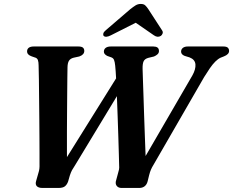

<svg xmlns="http://www.w3.org/2000/svg" viewBox="-20 -930 1154 950"><path d="M569 -565.5 595.5 -515.5 351.5 -112.5Q342 -98.5 336.2 -87.8Q330.5 -77 325.5 -61.5L317 -32Q311.5 -16.5 301.2 -8.2Q291 0 269.5 0H190.5Q170.5 0 162 -9Q153.5 -18 159 -35.5L170 -74Q173.5 -84.5 174.8 -95.2Q176 -106 175.5 -120Q175.5 -135.5 175.5 -168.8Q175.5 -202 175.2 -247Q175 -292 174.5 -342.2Q174 -392.5 173.5 -442.2Q173 -492 172.5 -534.8Q172 -577.5 171 -607Q171 -622.5 167.5 -632.8Q164 -643 151.5 -646L137 -651Q125.5 -655 119.8 -661Q114 -667 114 -676Q114 -687.5 122.5 -693.8Q131 -700 147 -700H367.5Q384 -700 390.5 -694.2Q397 -688.5 397 -678Q397 -668.5 390.5 -661.5Q384 -654.5 372 -650.5L344.5 -644.5Q328.5 -640.5 321.5 -629.8Q314.5 -619 314 -597.5Q313.5 -577 313.2 -543.2Q313 -509.5 312.5 -466.5Q312 -423.5 311.8 -375.5Q311.5 -327.5 311.2 -278Q311 -228.5 311.2 -182Q311.5 -135.5 311.5 -96L272.5 -90.5ZM876 -674.5Q876 -686 884.8 -693Q893.5 -700 909.5 -700H1084.5Q1101 -700 1107.2 -694Q1113.5 -688 1113.5 -678Q1113.5 -661 1088 -651L1071.5 -644.5Q1058.5 -638.5 1045.2 -625.2Q1032 -612 1018.5 -592.5Q1005 -573 990 -548.5L739.5 -114.5Q732 -102.5 727 -91Q722 -79.5 718 -63.5L710.5 -33Q706.5 -17 695.8 -8.5Q685 0 669 0H581.5Q565 0 557 -11Q549 -22 555 -39.5L563.5 -71Q567 -81.5 568.8 -91.2Q570.5 -101 569.5 -111.5Q569 -131.5 568 -168.8Q567 -206 565.5 -253.2Q564 -300.5 562.2 -351.8Q560.5 -403 558.5 -451.8Q556.5 -500.5 554.5 -540.5Q552.5 -580.5 550 -605Q548 -624.5 544 -634Q540 -643.5 528.5 -647L511.5 -653Q504 -656.5 499 -661.8Q494 -667 494 -674Q494 -686.5 503 -693.2Q512 -700 528.5 -700H738.5Q752 -700 759.2 -694.8Q766.5 -689.5 766.5 -677.5Q766.5 -668 759.5 -661.5Q752.5 -655 742 -650.5L713 -643.5Q696 -638.5 690.5 -626.5Q685 -614.5 685.5 -589.5Q686 -572 687.2 -536.2Q688.5 -500.5 690 -454Q691.5 -407.5 693.2 -356.2Q695 -305 696.8 -255.2Q698.5 -205.5 700.2 -164.2Q702 -123 703.5 -96.5L665 -97L932 -557Q949 -587.5 947 -611.5Q945 -635.5 918 -646L893.5 -653.5Q876 -660.5 876 -674.5ZM685.5 -834.5H627L742 -755Q760 -742.5 776 -752.5Q781.5 -756.5 784.5 -764.2Q787.5 -772 781.5 -780.5L714 -884.5Q706 -896.5 698.5 -903.5Q691 -910.5 676.5 -910.5Q662.5 -910.5 651 -903.5Q639.5 -896.5 624.5 -884.5L503.5 -780.5Q493 -772 491.2 -764.2Q489.5 -756.5 493 -752.5Q498 -747.5 507 -748.2Q516 -749 528 -755Z"/></svg>

Font: Fraunces SemiBold
Style: Italic
Weight: 600
Italic angle: -16°
Version: Version 1.000;[b76b70a41]